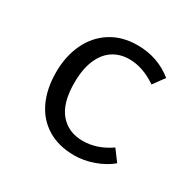

<svg xmlns="http://www.w3.org/2000/svg" viewBox="-127 -694 869 850"><g transform="rotate(30 307.5 -269.5)"><path d="M487.7 -109.7 529.7 -53.3Q494.4 -23.6 444.6 -5.9Q394.9 11.8 347.2 11.8Q267.7 11.8 210.5 -22.6Q153.3 -56.9 123.6 -120Q93.8 -183.1 93.8 -267.7Q93.8 -349.2 124.1 -413.6Q154.4 -477.9 211.8 -514.6Q269.2 -551.3 348.2 -551.3Q451.3 -551.3 528.7 -488.7L486.7 -431.3Q416.9 -479.5 347.2 -479.5Q299.5 -479.5 263.6 -455.9Q227.7 -432.3 207.4 -384.6Q187.2 -336.9 187.2 -267.7Q187.2 -164.1 230.5 -113.3Q273.8 -62.6 347.2 -62.6Q419.5 -62.6 487.7 -109.7Z"/></g></svg>

Font: Fira Code Fixed
Style: Regular
Weight: 400
Monospace: yes
Designer: Carrois Corporate, Edenspiekermann AG, Nikita Prokopov
Foundry: Carrois Corporate, Edenspiekermann AG, Nikita Prokopov
Version: Version 5.002